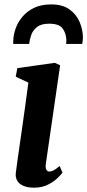

<svg xmlns="http://www.w3.org/2000/svg" viewBox="-20 -858 404 888"><path d="M137.2 10Q108.1 10 88.4 1.6Q68.7 -6.8 59.7 -22.2Q50.6 -37.5 53.2 -58.6Q55.7 -80.8 60.4 -113.3Q65.1 -145.8 70.9 -186.5Q76.7 -227.2 83.5 -274.1Q90.3 -321.1 97.2 -372.1Q104.1 -423.1 111.2 -475.8L52.8 -503.4L60.2 -542.9L233.3 -567.4L258.1 -556L192.1 -101.1Q189.5 -83.1 194 -73.9Q198.5 -64.6 208.4 -64.6Q217.6 -64.6 228.3 -70.3Q238.9 -75.9 255.9 -90.2L268.9 -59.4Q263.7 -52.1 247 -35.4Q230.2 -18.8 202.6 -4.4Q175 10 137.2 10ZM41.2 -654.9Q41.2 -659.3 41.1 -663.3Q41 -667.3 41.5 -671.4Q42.2 -697.9 52.6 -726.9Q62.9 -755.8 84.1 -781Q105.3 -806.3 138.1 -822Q170.8 -837.6 217 -837.6Q269.5 -837.6 301.6 -814.3Q333.8 -791 348.6 -755.5Q363.5 -719.9 363.5 -682.7Q363.2 -676.3 362.3 -668.5Q361.5 -660.6 360.4 -654.9H285.7Q286.4 -660 286.8 -664.8Q287.2 -669.6 286.9 -675.1Q284.8 -706.5 268.8 -727.4Q252.8 -748.4 207.1 -748.4Q170.7 -748.4 151.4 -733.2Q132.1 -718 124.4 -696.2Q116.8 -674.4 114.9 -654.9Z"/></svg>

Font: Merriweather Light
Style: Italic
Weight: 300
Italic angle: -7.8°
Designer: Eben Sorkin
Foundry: Eben Sorkin
Version: Version 2.101